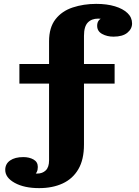

<svg xmlns="http://www.w3.org/2000/svg" viewBox="-20 -765 715 990"><path d="M233 62V-552L413 -580V-20ZM80 -334V-435H571V-334ZM233 -552Q233 -623 266 -665.5Q299 -708 355 -726.5Q411 -745 476 -745L486 -669Q452 -669 432.5 -648.5Q413 -628 413 -580ZM565 -576Q532 -576 506.5 -590Q481 -604 481 -632Q481 -661 505.5 -671.5Q530 -682 565 -682L551 -653Q540 -660 524 -664.5Q508 -669 486 -669L476 -745Q531 -745 572.5 -732.5Q614 -720 637.5 -697.5Q661 -675 661 -644Q661 -616 636.5 -596Q612 -576 565 -576ZM100 45Q131 45 153 57.5Q175 70 175 96Q175 127 153 138.5Q131 150 99 150L110 113Q120 120 136.5 125Q153 130 172 130L182 205Q105 205 56 178Q7 151 7 111Q7 80 32 62.5Q57 45 100 45ZM172 130Q199 130 216 113.5Q233 97 233 62L413 -20Q413 58 384 107.5Q355 157 303 181Q251 205 182 205Z"/></svg>

Font: Montagu Slab 24pt
Style: Bold
Weight: 700
Designer: Florian Karsten
Foundry: Florian Karsten
Version: Version 1.000